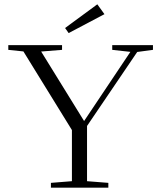

<svg xmlns="http://www.w3.org/2000/svg" viewBox="-20 -873 750 893"><path d="M299.3 -719.2 282.7 -742.7 432.6 -853 465.8 -807.1ZM216.8 0V-22.5L314.5 -30.3V-268.1L88.9 -633.8L18.6 -641.1V-663.1H268.6V-641.1L171.4 -633.3L371.1 -310.1L586.4 -631.8L502 -641.1V-663.1H691.4V-641.1L618.2 -631.3L384.8 -287.1V-30.3L483.9 -22.5V0Z"/></svg>

Font: Elstob Light
Style: Regular
Weight: 300
Designer: Peter S. Baker
Version: Version 1.015